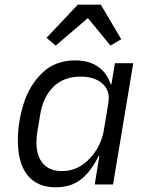

<svg xmlns="http://www.w3.org/2000/svg" viewBox="-20 -785 640 817"><path d="M383 0 403 -122H400Q368 -56 325 -22Q282 12 217 12Q139 12 97.5 -39Q56 -90 56 -188Q56 -265 80.5 -343.5Q105 -422 160 -475Q215 -528 300 -528Q357 -528 396 -502Q435 -476 451 -426H454L469 -516H547L461 0ZM365 -114Q411 -165 422 -232L441 -346Q443 -360 443 -366Q443 -409 410 -434Q377 -459 323 -459Q251 -459 207 -415.5Q163 -372 151 -297L139 -225Q135 -201 135 -180Q135 -121 163 -89Q191 -57 244 -57Q314 -57 365 -114ZM409 -765 496 -618 450 -591 354 -708 217 -591 178 -624 311 -765Z"/></svg>

Font: iA Writer Duo S
Style: Italic
Weight: 400
Italic angle: -9.5°
Designer: Mike Abbink, Paul van der Laan, Pieter van Rosmalen, Oliver Reichenstein
Foundry: Bold Monday and Information Architects Inc.
Version: Version 2.000